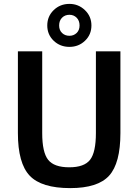

<svg xmlns="http://www.w3.org/2000/svg" viewBox="-20 -954 711 987"><path d="M337 -934Q383 -934 416.5 -902Q450 -870 450 -823Q450 -776 417 -744.5Q384 -713 337 -713Q289 -713 256 -744.5Q223 -776 223 -823Q223 -870 256 -902Q289 -934 337 -934ZM337 -878Q314 -878 299 -863Q284 -848 284 -823Q284 -799 299 -784.5Q314 -770 337 -770Q359 -770 374 -784.5Q389 -799 389 -823Q389 -848 374 -863Q359 -878 337 -878ZM599 -690V-270Q599 -115 541 -51Q483 13 341 13Q193 13 132.5 -51Q72 -115 72 -270V-690H197V-270Q197 -171 227.5 -132.5Q258 -94 336 -94Q413 -94 443 -132.5Q473 -171 473 -270V-690Z"/></svg>

Font: Exo 2.0 Semi Bold
Style: Regular
Weight: 600
Designer: Natanael Gama
Version: Version 1.001;PS 001.001;hotconv 1.0.70;makeotf.lib2.5.58329